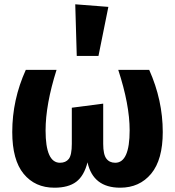

<svg xmlns="http://www.w3.org/2000/svg" viewBox="-20 -856 814 893"><path d="M330 -836 484 -824 438 -596H337ZM674 -531Q737 -390 737 -242Q737 -113 683 -48Q629 17 539 17Q413 17 387 -101Q371 -38 334.5 -10.5Q298 17 233 17Q143 17 90 -47.5Q37 -112 37 -242Q37 -392 100 -531H243Q192 -370 192 -249Q192 -99 259 -99Q286 -99 300 -117Q314 -135 314 -187V-355L460 -374V-187Q460 -138 474.5 -118.5Q489 -99 516 -99Q583 -99 583 -250Q583 -369 530 -531Z"/></svg>

Font: FiraGO
Style: Bold
Weight: 700
Designer: bBox Type
Foundry: bBox Type GmbH
Version: Version 1.001;PS 001.001;hotconv 1.0.88;makeotf.lib2.5.64775